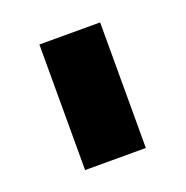

<svg xmlns="http://www.w3.org/2000/svg" viewBox="-65 -762 385 398"><g transform="rotate(-20 127.0 -562.5)"><path d="M60 -701H194V-424H60Z"/></g></svg>

Font: Alexandria
Style: Bold
Weight: 700
Designer: Mohamed Gaber
Foundry: Kief Type Foundry
Version: Version 5.100